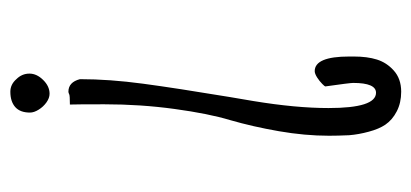

<svg xmlns="http://www.w3.org/2000/svg" viewBox="-233 -562 799 373"><g transform="rotate(90 166.5 -375.5)"><path d="M118.2 -587.4Q123 -587.4 130.4 -592Q137.7 -596.7 143.1 -602.1Q147.9 -606.9 147.9 -607.9Q141.1 -655.8 141.1 -662.1Q141.1 -706.5 160.2 -706.5Q189.9 -706.5 189.9 -614.3Q189.9 -550.8 176.3 -468.3Q171.4 -438 168.5 -422.4Q151.4 -319.3 142.6 -253.9Q133.8 -188.5 133.8 -131.3Q139.6 -108.9 158.2 -108.9Q160.2 -108.9 163.1 -110.4Q165.5 -111.8 183.1 -111.8Q182.6 -124 182.6 -178.7Q182.6 -249 191.7 -315.2Q200.7 -381.3 213.4 -423.3Q226.1 -467.3 234.9 -517.8Q243.7 -568.4 243.7 -615.2Q243.7 -631.8 242.7 -654.3Q241.2 -672.9 235.8 -692.6Q230.5 -712.4 222.2 -724.6Q212.9 -738.3 196.3 -746.8Q179.7 -755.4 158.2 -755.4Q132.8 -755.4 116.7 -740.7Q101.6 -727.1 95.7 -708.3Q89.8 -689.5 89.8 -663.6V-654.3Q89.8 -587.4 118.2 -587.4ZM158.2 3.9Q177.2 3.9 188 -5.6Q198.7 -15.1 198.7 -34.2Q198.7 -42 193.1 -51Q187.5 -60.1 179 -66.2Q170.4 -72.3 162.1 -72.3Q147.5 -72.3 135.3 -59.8Q123 -47.4 123 -33.2Q123 -18.6 133.8 -7.8Q144 3.9 158.2 3.9Z"/></g></svg>

Font: Amatica SC
Style: Bold
Weight: 400
Designer: Vernon Adams, Ben Nathan
Foundry: newtypography
Version: Version 2.000